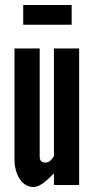

<svg xmlns="http://www.w3.org/2000/svg" viewBox="-20 -741 377 769"><path d="M73 -721H267V-642H73ZM196 -547H297V0H196V-46C194 -45 190 -41 185 -36C173 -24 159 -10 141 0C132 5 123 8 114 8C87 8 68 -8 56 -29C44 -49 38 -76 38 -99V-547H139V-114C139 -93 151 -90 163 -90C174 -90 180 -96 187 -103C190 -106 193 -111 196 -116Z"/></svg>

Font: League Gothic
Style: Regular
Weight: 400
Designer: The League of Moveable Type
Version: Version 1.560;PS 001.560;hotconv 1.0.56;makeotf.lib2.0.21325